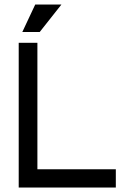

<svg xmlns="http://www.w3.org/2000/svg" viewBox="-20 -842 548 862"><path d="M64 0V-649.9H147.9V-82H500V0ZM80.1 -698.2 138.2 -821.8H255.9L158.2 -698.2Z"/></svg>

Font: Apfel Grotezk
Style: Regular
Weight: 400
Designer: Luigi Gorlero
Foundry: © 2023, Luigi Gorlero & Collletttivo
Version: Version 2.000;Glyphs 3.2 (3217)